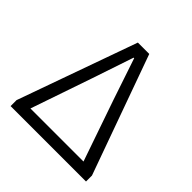

<svg xmlns="http://www.w3.org/2000/svg" viewBox="-188 -874 1026 1026"><g transform="rotate(45 325.0 -360.5)"><path d="M40 -45 281 -721H367L610 -45V0H40ZM525 -66 405 -413 326 -648H322L243 -413L124 -66Z"/></g></svg>

Font: Nebula Sans Book
Style: Regular
Weight: 400
Designer: Paul D. Hunt for Adobe (as Source Sans)
Foundry: Nebula Entertainment & Broadcasting LLC
Version: Version 1.010